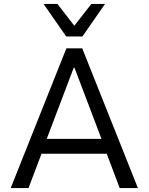

<svg xmlns="http://www.w3.org/2000/svg" viewBox="-20 -949 750 969"><path d="M34 0 315 -705H395L676 0H584L508 -201L549 -173H161L200 -201L124 0ZM352 -607 209 -230 189 -248H521L499 -230L356 -607ZM314 -765 200 -929H270L355 -819L441 -929H510L396 -765Z"/></svg>

Font: Nunito Sans 7pt SemiCondensed
Style: Regular
Weight: 400
Width: 4
Designer: Vernon Adams
Foundry: Vernon Adams
Version: Version 3.101;gftools[0.9.27]